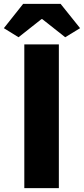

<svg xmlns="http://www.w3.org/2000/svg" viewBox="-40 -975 435 995"><path d="M56 -782 175 -876H179L298 -782L375 -829L274 -955H80L-20 -829ZM86 0H265V-745H86Z"/></svg>

Font: Noto Sans JP Black
Style: Regular
Weight: 900
Designer: Ryoko NISHIZUKA  (kana, bopomofo & ideographs); Paul D. Hunt (Latin, Greek & Cyrillic); Sandoll Communications , Soo-you
Foundry: Adobe
Version: Version 2.002;hotconv 1.0.116;makeotfexe 2.5.65601